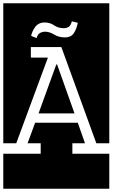

<svg xmlns="http://www.w3.org/2000/svg" viewBox="-32 -937 686 1170"><path d="M-12 -917H634V-64H555L342 -650H156V-586H260L67 -64H-12ZM442 -798 406 -807Q398 -779 385 -772Q372 -765 359 -765Q323 -765 298 -782.5Q273 -800 240 -800Q202 -800 182 -772Q162 -744 158 -718L191 -705Q198 -729 212.5 -736.5Q227 -744 241 -744Q270 -744 298 -726.5Q326 -709 364 -709Q400 -709 417 -733.5Q434 -758 442 -798ZM316 -544 422 -246H203L311 -544ZM634 213H-12V0H216V-64H136L182 -189H442L486 -64H409V0H634Z"/></svg>

Font: Zilla Slab Highlight
Style: Regular
Weight: 400
Designer: Typotheque Type Foundry
Foundry: Typotheque type foundry
Version: Version 1.1; 2017; ttfautohint (v1.6)